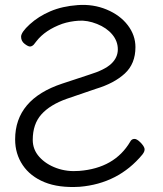

<svg xmlns="http://www.w3.org/2000/svg" viewBox="-20 -733 657 774"><path d="M367 -375 250 -335Q182 -311 147 -272Q112 -233 112 -169Q112 -130 138.5 -100.5Q165 -71 207.5 -55.5Q250 -40 299 -44Q442 -55 505 -162Q510 -172 520.5 -173Q531 -174 545.5 -159.5Q560 -145 562.5 -134.5Q565 -124 554 -110Q457 7 301 20Q217 25 159.5 1.5Q102 -22 71.5 -67.5Q41 -113 41 -171Q41 -333 231 -396L340 -432Q402 -451 428.5 -476Q455 -501 455 -534Q455 -567 432.5 -594Q410 -621 371 -636.5Q332 -652 296.5 -649.5Q261 -647 231 -637Q162 -612 127 -567L116 -553Q109 -546 101.5 -545.5Q94 -545 79.5 -556Q65 -567 65 -585Q65 -603 100 -635Q135 -667 183 -687.5Q231 -708 293.5 -712.5Q356 -717 410 -694.5Q464 -672 495 -631.5Q526 -591 526 -543Q526 -476 483 -436.5Q440 -397 367 -375Z"/></svg>

Font: LXGW WenKai
Style: Regular
Weight: 400
Designer: LXGW / Fontworks Inc.
Foundry: LXGW / Fontworks Inc.
Version: Version 1.520; June 14, 2025